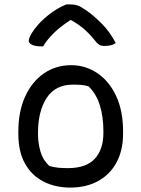

<svg xmlns="http://www.w3.org/2000/svg" viewBox="-20 -838 640 869"><path d="M302 -543Q367 -543 420.5 -507Q474 -471 505.5 -404Q537 -337 537 -243V-233Q537 -158 507.5 -103Q478 -48 424 -18.5Q370 11 298 11Q230 11 176.5 -16.5Q123 -44 93 -98Q63 -152 63 -232V-242Q63 -334 94 -401.5Q125 -469 179 -506Q233 -543 302 -543ZM311 -455Q230 -455 191 -394.5Q152 -334 152 -237V-231Q152 -191 163 -152.5Q174 -114 203 -87Q223 -81 243 -79Q263 -77 287 -77Q370 -77 409 -119.5Q448 -162 448 -237V-243Q448 -309 432 -361Q416 -413 381 -447Q366 -452 349 -453.5Q332 -455 311 -455ZM280 -818H300Q316 -818 330.5 -813.5Q345 -809 372 -790Q405 -767 441.5 -730Q478 -693 504 -643Q493 -636 481 -633Q469 -630 453 -630Q438 -630 428.5 -636Q419 -642 405 -660Q387 -683 363.5 -704Q340 -725 302 -747H299Q252 -717 222 -687Q192 -657 175 -628H169Q139 -628 124.5 -635.5Q110 -643 110 -653Q110 -661 116 -674Q122 -687 136 -706Q162 -741 201 -771.5Q240 -802 280 -818Z"/></svg>

Font: Recursive Mn Csl St
Style: Regular
Weight: 400
Monospace: yes
Version: Version 1.079;hotconv 1.0.112;makeotfexe 2.5.65598; ttfautoh